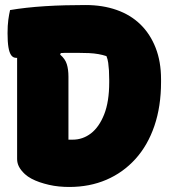

<svg xmlns="http://www.w3.org/2000/svg" viewBox="-20 -733 690 763"><path d="M620 -407Q620 -310 593.5 -232.5Q567 -155 518 -101Q469 -47 402.5 -18.5Q336 10 255 10Q235 10 214.5 8Q194 6 174.5 1.5Q155 -3 137.5 -9Q120 -15 105 -23Q90 -31 79 -41Q63 -56 55.5 -70.5Q48 -85 48 -101Q48 -160 48 -218.5Q48 -277 48 -335Q48 -393 48 -450.5Q48 -508 48 -565H240L219 -516Q239 -499 245.5 -478Q252 -457 252 -428Q252 -397 252 -366Q252 -335 252 -303Q252 -271 252 -240Q252 -209 252 -178Q255 -178 258 -178Q261 -178 264 -178Q267 -178 269 -178Q309 -178 341.5 -203Q374 -228 394 -278.5Q414 -329 414 -406V-416Q414 -437 413 -453Q412 -469 410 -483.5Q408 -498 403 -510Q388 -515 371 -518Q354 -521 333.5 -522Q313 -523 287 -523Q238 -524 198 -521Q158 -518 127 -514Q96 -510 75.5 -506.5Q55 -503 45 -503Q32 -503 24.5 -513.5Q17 -524 13.5 -545.5Q10 -567 10 -601Q10 -632 13 -654Q16 -676 20 -693Q49 -698 84.5 -702Q120 -706 160 -708.5Q200 -711 240.5 -712Q281 -713 320 -713Q388 -713 443.5 -693.5Q499 -674 538 -636Q577 -598 598.5 -543Q620 -488 620 -418Z"/></svg>

Font: Recursive Casual Black
Style: Regular
Weight: 900
Version: Version 1.047